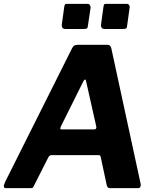

<svg xmlns="http://www.w3.org/2000/svg" viewBox="-26 -974 817 994"><path d="M4 0Q-5 0 -6 -8Q-7 -16 1 -33L348 -726Q354 -737 361.5 -739.5Q369 -742 380 -742H530Q541 -742 546 -734Q551 -726 552 -716L702 -23Q704 -15 701 -7.5Q698 0 689 0H543Q529 0 526 -18L495 -163Q494 -171 483 -171H241Q230 -171 224 -159L148 -9Q146 -3 142.5 -1.5Q139 0 130 0H4ZM461 -304Q476 -304 472 -321L420 -552Q419 -562 414.5 -562Q410 -562 405 -552L289 -319Q285 -309 286.5 -306.5Q288 -304 295 -304ZM443 -934 429 -840Q428 -829 423.5 -826.5Q419 -824 406 -824H313Q301 -824 297 -830.5Q293 -837 294 -847L307 -941Q309 -950 311 -952Q313 -954 320 -954H428Q435 -954 439.5 -947.5Q444 -941 443 -934ZM645 -934 632 -840Q631 -829 626.5 -826.5Q622 -824 609 -824H516Q504 -824 500 -830.5Q496 -837 497 -847L510 -941Q512 -950 514 -952Q516 -954 523 -954H631Q638 -954 642.5 -947.5Q647 -941 645 -934Z"/></svg>

Font: Libre Franklin
Style: Bold Italic
Weight: 700
Italic angle: -8°
Designer: Pablo Impallari, Rodrigo Fuenzalida, Nhung Nguyen
Foundry: Impallari Type
Version: Version 3.000